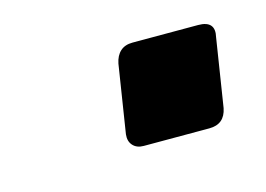

<svg xmlns="http://www.w3.org/2000/svg" viewBox="-37 -507 337 243"><g transform="rotate(-15 131.5 -386.0)"><path d="M110 -341 124 -430Q126 -440 132 -445.5Q138 -451 148 -451H234Q257 -451 252 -430L238 -341Q234 -321 214 -321H128Q119 -321 114 -326.5Q109 -332 110 -341Z"/></g></svg>

Font: Exo
Style: Bold Italic
Weight: 700
Italic angle: -9°
Designer: Natanael Gama
Foundry: Natanael Gama
Version: Version 1.500; ttfautohint (v1.6)